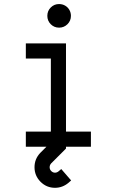

<svg xmlns="http://www.w3.org/2000/svg" viewBox="-20 -710 565 929"><path d="M311 174.8Q282.2 198.7 246.1 198.7Q205.1 198.7 176 169.4Q147 140.1 147 99.1Q147 59.1 174.8 29.8L226.1 -21.5V-41.5H299.3V8.8L227.5 80.6Q220.2 88.9 220.2 99.1Q220.2 109.9 228 117.7Q235.8 125.5 246.1 125.5Q255.4 125.5 263.2 119.1L276.4 107.9L324.2 163.1ZM265.6 -690.4Q281.7 -690.4 294.9 -682.9Q308.1 -675.3 315.7 -662.1Q323.2 -648.9 323.2 -633.3Q323.2 -609.4 306.4 -592.8Q289.6 -576.2 265.9 -576.2Q242.2 -576.2 225.6 -592.8Q209 -609.4 209 -633.3Q209 -657.2 225.6 -673.8Q242.2 -690.4 265.6 -690.4ZM105 -500H299.3V-73.2H419.9V0H105V-73.2H226.1V-426.8H105Z"/></svg>

Font: Anka/Coder Condensed
Style: Regular
Weight: 400
Width: 4
Monospace: yes
Version: Version 1.100